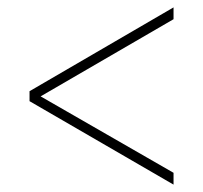

<svg xmlns="http://www.w3.org/2000/svg" viewBox="-20 -618 550 520"><path d="M450 -118V-150L90 -357L450 -566V-598L60 -371V-344Z"/></svg>

Font: Noto Serif Armenian SemiCondensed Thin
Style: Regular
Weight: 100
Width: 4
Designer: Monotype Design Team
Foundry: Monotype Imaging Inc.
Version: Version 2.008